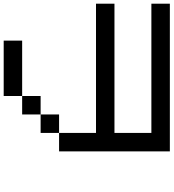

<svg xmlns="http://www.w3.org/2000/svg" viewBox="30 -970 940 1040"><g transform="rotate(90 500.0 -450.0)"><path d="M0 -500V-600H700V-800H0V-900H800V-300H700V-500ZM200 0V-100H500V0ZM500 -100V-200H600V-100ZM600 -200V-300H700V-200Z"/></g></svg>

Font: Galmuri9 Regular
Style: Regular
Weight: 400
Designer: Lee Minseo (quiple)
Version: Version 2.399;hotconv 1.1.1;makeotfexe 2.6.0 DEVELOPMENT